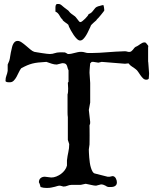

<svg xmlns="http://www.w3.org/2000/svg" viewBox="-20 -925 770 952"><path d="M172.9 -21Q172.9 -34.7 181.2 -41.7Q189.5 -48.8 202.1 -48.8L234.4 -44.9Q246.6 -44.9 259 -49.8Q271.5 -54.7 282.5 -62.7Q293.5 -70.8 301.3 -81.5Q309.1 -92.3 312 -104V-129.9Q314.5 -151.4 318.8 -170.7Q323.2 -189.9 323.2 -210.4L316.4 -231.4V-343.8Q315.4 -349.6 315.2 -355.2Q314.9 -360.8 314.9 -368.2V-457Q316.9 -462.4 317.4 -470Q317.9 -477.5 317.9 -486.3Q317.9 -495.6 317.1 -502.2Q316.4 -508.8 316.4 -514.6L319.8 -519.5V-576.2Q315.9 -584.5 314.5 -591.1Q313 -597.7 310.5 -602.3Q308.1 -606.9 303.5 -609.4Q298.8 -611.8 288.6 -611.8L261.7 -605Q249 -605 236.6 -609.1Q224.1 -613.3 210 -618.2Q186 -616.7 169.9 -615Q153.8 -613.3 140.6 -609.9Q127.4 -606.4 114.7 -601.1Q102.1 -595.7 85 -586.4Q78.6 -578.1 73.2 -566.4Q67.9 -554.7 61.8 -543.7Q55.7 -532.7 47.9 -524.9Q40 -517.1 29.3 -517.1Q26.4 -517.1 22.5 -517.1Q18.6 -517.1 15.4 -517.8Q12.2 -518.6 9.8 -520Q7.3 -521.5 7.3 -523.9Q7.3 -532.2 8.5 -538.3Q9.8 -544.4 11.7 -549.8Q13.7 -555.2 15.4 -560.8Q17.1 -566.4 18.1 -573.7V-605L25.9 -623.5Q27.3 -627 28.6 -634Q29.8 -641.1 31 -648.9Q32.2 -656.7 33.7 -664.6Q35.2 -672.4 36.6 -677.2Q38.1 -684.6 40 -692.4Q42 -700.2 45.4 -706.8Q48.8 -713.4 54 -717.8Q59.1 -722.2 67.4 -722.2Q76.7 -722.2 87.4 -714.8Q98.1 -707.5 109.1 -698Q120.1 -688.5 130.6 -679.7Q141.1 -670.9 149.9 -668Q154.3 -667 165.3 -665.3Q176.3 -663.6 188.7 -661.6Q201.2 -659.7 211.9 -658.4Q222.7 -657.2 227.1 -657.2Q234.4 -657.2 240.2 -658.4Q246.1 -659.7 251.5 -661.4Q256.8 -663.1 262.9 -664.3Q269 -665.5 277.3 -665.5H289.6Q300.3 -665.5 302.2 -665Q304.2 -664.1 309.8 -661.1Q315.4 -658.2 316.4 -657.2H318.8Q327.1 -657.2 334.7 -658.9Q342.3 -660.6 350.1 -662.6Q357.9 -664.6 365.7 -666.3Q373.5 -668 382.3 -668Q392.6 -668 401.4 -665Q410.2 -662.1 418 -662.1H433.1Q453.1 -662.1 472.4 -663.3Q491.7 -664.6 512 -666Q532.2 -667.5 553.5 -668.9Q574.7 -670.4 598.6 -670.9Q605.5 -670.9 610.4 -669.2Q615.2 -667.5 620.6 -667.5Q627 -667.5 631.1 -670.7Q635.3 -673.8 638.7 -678Q642.1 -682.1 645.3 -686.3Q648.4 -690.4 652.8 -692.9Q659.2 -695.3 664.8 -699Q670.4 -702.6 675.5 -706.3Q680.7 -710 685.8 -712.4Q690.9 -714.8 697.3 -714.8Q702.6 -714.8 706.8 -708.7Q710.9 -702.6 714.4 -698.7Q714.4 -697.8 714.8 -697.3Q714.8 -696.8 715.3 -696.8Q714.4 -693.8 714.4 -689.2Q714.4 -684.6 714.4 -679.2V-630.9Q714.4 -624.5 714.4 -620.6Q714.4 -616.7 715.3 -614.3L719.2 -561.5Q719.2 -560.1 719 -556.2Q718.8 -552.2 718.5 -548.1Q718.3 -543.9 718 -540.3Q717.8 -536.6 717.8 -535.6Q714.4 -529.8 705.1 -529.8Q696.3 -529.8 689.5 -536.4Q682.6 -543 676.5 -551.8Q670.4 -560.5 664.8 -569.1Q659.2 -577.6 652.8 -582Q643.1 -589.8 634 -595.2Q625 -600.6 617.2 -610.8L599.6 -608.9L484.4 -618.2L467.8 -614.3L443.4 -618.2H434.6L427.2 -610.8Q427.2 -611.3 426.8 -606Q426.3 -600.6 425.5 -592.8Q424.8 -585 424.3 -577.1Q423.8 -569.3 423.8 -564.5L427.2 -513.7V-416.5L420.4 -379.9L427.2 -320.3Q427.2 -314.9 426.8 -312Q426.3 -309.1 423.8 -303.2Q423.8 -297.4 424.1 -284.2Q424.3 -271 424.3 -254.4Q424.3 -238.8 424.1 -226.6Q423.8 -214.4 423.8 -208.5L420.4 -184.1Q420.4 -178.2 420.9 -167.7Q421.4 -157.2 422.4 -144.5Q423.3 -131.8 425.3 -118.4Q427.2 -105 430.7 -93.8Q434.1 -82.5 438.7 -74.5Q443.4 -66.4 449.7 -64.9L513.2 -48.8H524.4L537.6 -51.8Q543.5 -51.8 547.6 -48.6Q551.8 -45.4 554.4 -40.5Q557.1 -35.6 558.3 -30.5Q559.6 -25.4 559.6 -21Q559.6 -12.7 556.2 -8.1Q552.7 -3.4 547.4 -1Q542 1.5 535.4 2Q528.8 2.4 522.5 2.4Q517.1 2.4 512.7 1Q508.3 -0.5 502.9 -4.4Q498.5 -6.8 492.7 -8.8Q486.8 -10.7 481 -10.7L456.5 -4.4Q446.8 -4.4 433.1 -7.8Q419.4 -11.2 405.3 -13.7Q404.8 -13.7 400.9 -12.9Q397 -12.2 392.1 -11Q387.2 -9.8 383.1 -9Q378.9 -8.3 377.9 -8.3H334Q322.8 -7.8 314 -3.9Q305.2 0 294.4 0Q291 -1 284.7 -2.7Q278.3 -4.4 277.3 -4.4Q270.5 -4.4 264.9 -2.7Q259.3 -1 252.4 1Q243.2 2.9 234.6 4.9Q226.1 6.8 215.8 6.8H208.5Q201.7 6.8 195.8 5.9Q189.9 4.9 181.2 2.4Q181.2 1.5 178.7 -7.1Q176.3 -15.6 172.9 -21ZM289.6 -828.6Q284.2 -833 280.8 -838.4Q277.3 -843.8 274.2 -849.4Q271 -855 266.6 -859.6Q262.2 -864.3 254.9 -867.2V-888.7Q254.9 -892.6 255.6 -896.2Q256.3 -899.9 261.2 -905.3H272.9Q277.3 -904.3 280.3 -902.6Q283.2 -900.9 286.1 -898.4Q289.1 -896 292.5 -892.8Q295.9 -889.6 301.3 -885.7L318.8 -872.6Q323.2 -866.2 327.6 -862.1Q332 -857.9 335.9 -855.2Q339.8 -852.5 342.5 -850.8Q345.2 -849.1 346.2 -847.7Q351.1 -845.2 355.5 -840.1Q359.9 -835 364 -829.3Q368.2 -823.7 371.6 -819.6Q375 -815.4 378.4 -815.4Q382.3 -815.4 389.2 -820.8Q396 -826.2 402.6 -832.8Q409.2 -839.4 414.1 -845.7Q418.9 -852.1 418.9 -854.5Q430.7 -859.4 435.8 -865Q440.9 -870.6 444.6 -875.7Q448.2 -880.9 452.6 -885.7Q457 -890.6 467.3 -894Q468.8 -894 471.9 -895Q475.1 -896 478.8 -897Q482.4 -897.9 485.8 -898.9Q489.3 -899.9 491.7 -899.9Q493.2 -899.4 494.1 -895.5Q495.1 -891.6 495.8 -886.7Q496.6 -881.8 496.8 -877.9Q497.1 -874 497.1 -873.5Q497.1 -872.1 491.9 -865.5Q486.8 -858.9 480.5 -851.1Q474.1 -843.3 468 -836.4Q461.9 -829.6 460 -828.6Q460 -826.2 455.3 -822.3Q450.7 -818.4 445.1 -813.5Q439.5 -808.6 434.3 -803.2Q429.2 -797.9 428.2 -792Q424.3 -784.7 419.2 -773.2Q414.1 -761.7 407.5 -750.7Q400.9 -739.7 393.3 -731.9Q385.7 -724.1 377 -724.1Q369.6 -724.1 361.1 -732.4Q352.5 -740.7 345 -752Q337.4 -763.2 331.3 -774.4Q325.2 -785.6 322.3 -792L318.8 -802.2Q317.4 -804.2 312.5 -807.6Q307.6 -811 302.5 -814.7Q297.4 -818.4 293.5 -822Q289.6 -825.7 289.6 -828.6Z"/></svg>

Font: IM FELL English SC
Style: Regular
Weight: 400
Designer: Igino Marini
Foundry: Igino Marini
Version: 3.00